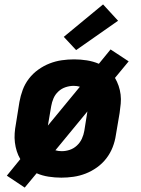

<svg xmlns="http://www.w3.org/2000/svg" viewBox="-20 -797 640 870"><path d="M92 53 11 -1 72 -76Q62 -93 56 -112Q50 -131 47.5 -151.5Q45 -172 46.5 -193Q48 -214 52 -235L68 -335Q73 -363 83 -390Q93 -417 111 -440.5Q129 -464 153.5 -481.5Q178 -499 205 -509.5Q232 -520 260 -524Q288 -528 316 -528Q345 -528 373.5 -523.5Q402 -519 428 -508L481 -573L563 -519L501 -444Q511 -427 517.5 -408Q524 -389 526.5 -368.5Q529 -348 527 -327Q525 -306 522 -285L505 -185Q501 -157 490.5 -130Q480 -103 462 -79.5Q444 -56 419.5 -38.5Q395 -21 368 -10.5Q341 0 313 4Q285 8 258 8Q229 8 200 3.5Q171 -1 146 -12ZM197 -228 342 -404Q336 -406 328.5 -407Q321 -408 314 -408Q296 -408 277.5 -402Q259 -396 244.5 -382.5Q230 -369 222.5 -351.5Q215 -334 212 -316ZM260 -112Q278 -112 296 -118Q314 -124 328.5 -137.5Q343 -151 351 -168.5Q359 -186 362 -204L376 -292L231 -116Q238 -114 245 -113Q252 -112 260 -112ZM325 -570 269 -630 447 -777 515 -703Z"/></svg>

Font: Iosevka SS04 Heavy Extended
Style: Italic
Weight: 900
Width: 7
Italic angle: -9°
Monospace: yes
Designer: Belleve Invis
Foundry: Belleve Invis
Version: Version 19.0.0; ttfautohint (v1.8.4)